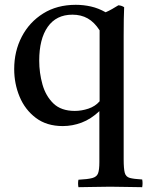

<svg xmlns="http://www.w3.org/2000/svg" viewBox="-20 -512 618 798"><path d="M306 266Q303 250 306 235Q345 233 363.5 228Q382 223 387.5 208.5Q393 194 393 162V-50Q358 -17 319.5 -2.5Q281 12 241 12Q174 12 129 -22Q84 -56 61.5 -110Q39 -164 39 -225Q39 -299 70.5 -359.5Q102 -420 159.5 -456Q217 -492 295 -492Q327 -492 358 -485Q389 -478 419 -461Q433 -467 446 -474.5Q459 -482 472 -490Q486 -489 496 -482Q495 -462 494.5 -432Q494 -402 494 -363V150Q494 189 498.5 206Q503 223 519.5 227.5Q536 232 571 234Q574 249 571 266Q540 266 508.5 265Q477 264 438 264Q398 264 367.5 265Q337 266 306 266ZM394 -386Q372 -420 344.5 -435.5Q317 -451 281 -451Q214 -451 178.5 -400.5Q143 -350 143 -260Q143 -209 156.5 -161Q170 -113 202 -82Q234 -51 291 -51Q319 -51 347.5 -60.5Q376 -70 394 -91Z"/></svg>

Font: Tiro Devanagari Marathi
Style: Regular
Weight: 400
Designer: Devanagari: John Hudson & Fiona Ross. Latin: John Hudson.
Foundry: Tiro Typeworks Ltd.
Version: Version 1.52